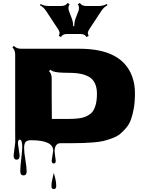

<svg xmlns="http://www.w3.org/2000/svg" viewBox="-20 -986 1001 1322"><path d="M441.4 -752Q410.6 -752 399.9 -731L384.8 -738.8Q391.6 -752.9 390.1 -762.2Q388.7 -771.5 379.9 -785.2L296.4 -912.1Q280.3 -936.5 254.9 -950.2L259.3 -958.5Q283.7 -944.8 314.5 -944.8H401.9Q431.6 -944.8 445.8 -965.8L459 -956.5Q445.3 -935.5 455.6 -908.2L473.1 -862.3Q483.9 -834 483.9 -805.7H491.2Q491.2 -835.4 501.5 -862.3L519.5 -908.2Q529.8 -935.5 516.1 -956.5L529.3 -965.8Q543.5 -944.8 573.2 -944.8H660.6Q690.9 -944.8 715.3 -958.5L720.2 -950.2Q694.8 -936.5 678.7 -912.1L595.2 -785.2Q586.4 -771.5 585 -762.2Q583.5 -752.9 590.3 -738.8L575.2 -731Q564.5 -752 533.7 -752ZM335.9 120.6 346.2 51.3Q346.2 -20.5 192.9 -20.5Q166.5 -20.5 156.2 -8.3Q146 3.9 146 33.2Q146 62.5 154.8 114.5Q163.6 166.5 163.6 194.1Q163.6 221.7 141.6 221.7Q119.6 221.7 119.6 192.6Q119.6 163.6 126.5 105Q133.3 46.4 133.3 25.4Q133.3 -24.4 115.2 -24.4Q103.5 -24.4 103.5 3.4L115.2 84.5Q115.2 113.3 94.5 113.3Q73.7 113.3 73.7 84L85 -5.9L84.5 -86.9V-610.8Q84.5 -641.1 65.4 -659.7L75.2 -669.9Q95.2 -650.4 124 -650.4H527.3Q819.3 -650.4 889.6 -460.4Q909.2 -406.7 909.2 -345.9Q909.2 -285.2 901.6 -241.5Q894 -197.8 882.3 -164.8Q870.6 -131.8 849.4 -106.4Q828.1 -81.1 806.9 -63.7Q785.6 -46.4 752.9 -34.2Q720.2 -22 692.4 -15.4Q664.6 -8.8 622.6 -5.4Q556.6 0 467.8 0H397Q356 0 356 58.6L363.8 121.1Q363.8 139.6 351.1 139.6Q335.9 139.6 335.9 120.6ZM416 -485.4Q346.7 -486.3 327.1 -505.9L317.4 -496.1Q335.9 -478 335.9 -447.3V-335Q335.9 -222.7 336.9 -167H447.8Q531.2 -167 566.2 -181.6Q601.1 -196.3 616 -215.6Q630.9 -234.9 639.2 -265.9Q647.5 -296.9 647.5 -340.6Q647.5 -384.3 632.8 -413.6Q618.2 -442.9 593.8 -456.5Q569.3 -470.2 539.6 -476.8Q509.8 -483.4 477.1 -484.1Q444.3 -484.9 416 -485.4ZM350.6 204.1Q352.1 210.4 356 225.3Q359.9 240.2 361.8 248.5Q367.2 271.5 367.2 293.7Q367.2 315.9 350.8 315.9Q334.5 315.9 334.5 297.6Q334.5 279.3 336.7 265.6Q338.9 252 344.2 230.7Q349.6 209.5 350.6 204.1Z"/></svg>

Font: Nosifer
Style: Regular
Weight: 400
Version: Version 001.002